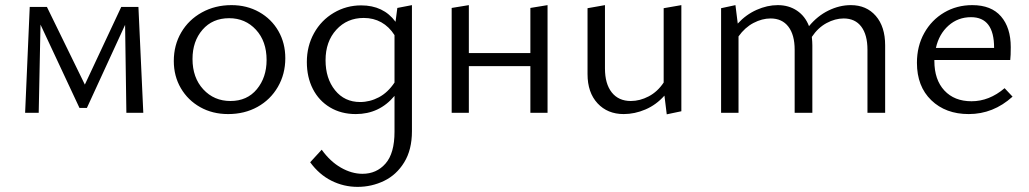

<svg xmlns="http://www.w3.org/2000/svg" viewBox="-20 -440 4016 749"><path d="M473 0 468 -343 319 -19H290L138 -344L131 0H78L96 -413H163L311 -110L453 -413H520L539 0Z M658 -202Q658 -264 687 -313.5Q716 -363 767.5 -391.5Q819 -420 883 -420Q943 -420 991 -393Q1039 -366 1066 -319Q1093 -272 1093 -213Q1093 -151 1064 -101Q1035 -51 984.5 -23Q934 5 870 5Q809 5 761 -22Q713 -49 685.5 -96Q658 -143 658 -202ZM1020 -206Q1020 -279 978.5 -324Q937 -369 874 -369Q809 -369 770 -324Q731 -279 731 -210Q731 -137 773 -91.5Q815 -46 879 -46Q944 -46 982 -92Q1020 -138 1020 -206Z M1587 -420V72Q1587 144 1557 193Q1527 242 1478.5 265.5Q1430 289 1375 289Q1321 289 1273 265Q1225 241 1190 193L1235 144Q1268 190 1310 214Q1352 238 1394 238Q1449 238 1484 198Q1519 158 1519 74V-66Q1460 5 1368 5Q1311 5 1267.5 -21Q1224 -47 1200.5 -93Q1177 -139 1177 -198Q1177 -260 1205 -310.5Q1233 -361 1282 -390Q1331 -419 1389 -419Q1476 -419 1523 -355L1530 -409ZM1519 -118V-303Q1498 -336 1467.5 -353Q1437 -370 1399 -370Q1334 -370 1292 -324Q1250 -278 1250 -205Q1250 -134 1287 -88Q1324 -42 1385 -42Q1423 -42 1458 -60.5Q1493 -79 1519 -118Z M2116 -420V0H2049V-182H1809V0H1742V-409L1809 -420V-233H2049V-409Z M2638 -420V-6L2581 6L2572 -67Q2540 -31 2498 -13Q2456 5 2413 5Q2350 5 2311 -37Q2272 -79 2272 -151V-408L2340 -420V-173Q2340 -113 2366.5 -79.5Q2393 -46 2441 -46Q2476 -46 2510.5 -64Q2545 -82 2569 -118V-408Z M3433 -263V0H3364V-246Q3364 -304 3340 -336Q3316 -368 3271 -368Q3238 -368 3204.5 -350Q3171 -332 3147 -296Q3149 -276 3149 -263V0H3080V-246Q3080 -304 3055.5 -336Q3031 -368 2986 -368Q2953 -368 2919.5 -350.5Q2886 -333 2861 -298V0H2793V-408L2849 -420L2858 -348Q2890 -383 2931.5 -401.5Q2973 -420 3014 -420Q3057 -420 3089 -398.5Q3121 -377 3136 -338Q3169 -378 3212 -399Q3255 -420 3299 -420Q3360 -420 3396.5 -378Q3433 -336 3433 -263Z M3930 -63Q3855 5 3759 5Q3669 5 3613 -49Q3557 -103 3557 -195Q3557 -260 3585.5 -311Q3614 -362 3663 -391Q3712 -420 3773 -420Q3847 -420 3885 -376Q3923 -332 3923 -256Q3923 -222 3921 -206H3625V-202Q3625 -129 3664 -87Q3703 -45 3770 -45Q3839 -45 3899 -96ZM3631 -253H3858V-254Q3858 -373 3768 -373Q3717 -373 3680 -340Q3643 -307 3631 -253Z"/></svg>

Font: Ysabeau Infant
Style: Regular
Weight: 400
Designer: Christian Thalmann (Catharsis Fonts)
Version: Version 0.003